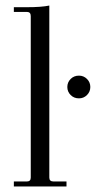

<svg xmlns="http://www.w3.org/2000/svg" viewBox="-20 -673 346 693"><path d="M30 0V-18H77Q91 -18 91 -32V-615Q91 -630 77 -630H30V-647H77Q130 -647 158 -653V-32Q158 -18 173 -18H220V0ZM265 -318Q247 -318 235 -330Q223 -342 223 -359Q223 -376 235 -388Q247 -400 265 -400Q282 -400 294 -388Q306 -376 306 -359Q306 -342 294 -330Q282 -318 265 -318Z"/></svg>

Font: Arapey Thin
Style: Regular
Weight: 100
Designer: Eduardo Rodriguez Tunni
Foundry: Eduardo Rodriguez Tunni
Version: Version 4.000;hotconv 1.0.109;makeotfexe 2.5.65596